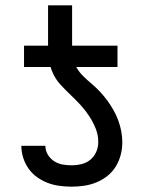

<svg xmlns="http://www.w3.org/2000/svg" viewBox="-20 -691 540 719"><path d="M70 -440V-520H160V-671H250V-520H420V-440ZM248 8Q226 8 203 5Q180 2 159 -6Q138 -14 119 -27.5Q100 -41 87 -59.5Q74 -78 67 -100Q60 -122 60 -145H150Q150 -127 159 -112Q168 -97 182.5 -87.5Q197 -78 214 -75Q231 -72 248 -72Q267 -72 285.5 -76.5Q304 -81 318.5 -93Q333 -105 340.5 -122.5Q348 -140 348 -159Q348 -186 338 -210.5Q328 -235 313.5 -257Q299 -279 281 -298.5Q263 -318 244 -336Q225 -354 207 -373.5Q189 -393 178 -417Q167 -441 163.5 -467.5Q160 -494 160 -520H250Q250 -499 253 -478Q256 -457 266.5 -438.5Q277 -420 292.5 -405Q308 -390 324 -376.5Q340 -363 354.5 -347.5Q369 -332 381.5 -315Q394 -298 404.5 -279.5Q415 -261 422.5 -241Q430 -221 434 -200Q438 -179 438 -158Q438 -134 432 -111Q426 -88 413.5 -67.5Q401 -47 382 -32Q363 -17 341 -8Q319 1 295.5 4.5Q272 8 248 8Z"/></svg>

Font: Iosevka Curly Medium
Style: Regular
Weight: 500
Monospace: yes
Designer: Belleve Invis
Foundry: Belleve Invis
Version: Version 22.1.2; ttfautohint (v1.8.4)